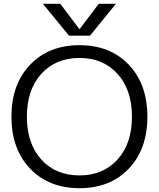

<svg xmlns="http://www.w3.org/2000/svg" viewBox="-20 -977 833 1007"><path d="M398 -825 498 -957H588L452 -790H342L205 -957H296L396 -825ZM138 -92.5Q40 -195 40 -365Q40 -535 138 -637.5Q236 -740 397 -740Q558 -740 655.5 -637.5Q753 -535 753 -365Q753 -195 655.5 -92.5Q558 10 397 10Q236 10 138 -92.5ZM397 -57Q521 -57 596.5 -140.5Q672 -224 672 -365Q672 -506 596.5 -589.5Q521 -673 397 -673Q272 -673 196.5 -589.5Q121 -506 121 -365Q121 -224 196.5 -140.5Q272 -57 397 -57Z"/></svg>

Font: M PLUS 1p
Style: Regular
Weight: 400
Version: Version 1.062